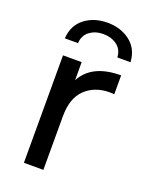

<svg xmlns="http://www.w3.org/2000/svg" viewBox="-140 -816 691 890"><g transform="rotate(20 205.0 -371.5)"><path d="M187 0H91V-530H183V-441Q233 -535 376 -535V-442L354 -443Q280 -443 233.5 -398.5Q187 -354 187 -264ZM396 -607H331Q329 -646 301 -666.5Q273 -687 234 -687Q195 -687 167 -666.5Q139 -646 137 -607H72Q76 -672 122 -707.5Q168 -743 234 -743Q300 -743 346 -707.5Q392 -672 396 -607Z"/></g></svg>

Font: Argentum Novus
Style: Regular
Weight: 400
Designer: Julieta Ulanovsky
Foundry: Julieta Ulanovsky
Version: Version 7.20;July 27, 2021;FontCreator 13.0.0.2683 64-bit